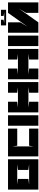

<svg xmlns="http://www.w3.org/2000/svg" viewBox="1588 -2416 828 4044"><g transform="rotate(-90 2002.0 -394.0)"><path d="M138 -445 255 -430V-210L136 -195H565L445 -210V-430L565 -445ZM669 0H30V-639H669Z M940 -550V-100L955 -195H1316V0H730V-639H1316V-445H955L940 -550Z M1376 0V-639H1596V0H1376Z M1656 -639H1881V-445L1758 -430H2186L2071 -445V-639H2295V0H2071V-194L2194 -209H1758L1881 -194V0H1656V-639Z M2355 -639H2580V-445L2457 -430H2885L2770 -445V-639H2994V0H2770V-194L2893 -209H2457L2580 -194V0H2355V-639Z M3054 0V-639H3274V0H3054Z M3553 -380V-639H3334V0H3553L3844 -411L3753 -259V0H3973V-639H3753L3463 -228ZM3539 -719H3767L3688 -733V-788H3818V-679H3489V-788H3609V-733Z"/></g></svg>

Font: Banana Brick
Style: Regular
Weight: 400
Designer: artmaker
Foundry: artmaker
Version: Version 4.000 2011 initial release